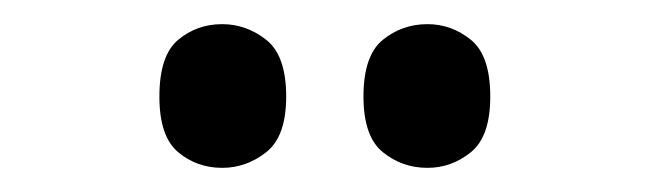

<svg xmlns="http://www.w3.org/2000/svg" viewBox="-20 -770 539 159"><path d="M334 -631Q313 -631 297 -644Q281 -657 281 -690Q281 -724 297 -737Q313 -750 334 -750Q354 -750 370 -737Q386 -724 386 -690Q386 -657 370 -644Q354 -631 334 -631ZM164 -631Q143 -631 127.5 -644Q112 -657 112 -690Q112 -724 127.5 -737Q143 -750 164 -750Q184 -750 200.5 -737Q217 -724 217 -690Q217 -657 200.5 -644Q184 -631 164 -631Z"/></svg>

Font: Noto Serif Myanmar Cond SemBd
Style: Regular
Weight: 600
Width: 3
Designer: Ben Mitchell and the Monotype Design Team
Foundry: Monotype Imaging Inc.
Version: Version 2.106; ttfautohint (v1.8.4.7-5d5b)